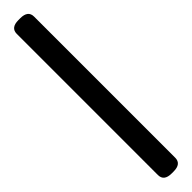

<svg xmlns="http://www.w3.org/2000/svg" viewBox="13 -149 510 510"><g transform="rotate(45 268.0 105.5)"><path d="M3 138Q-20 138 -20 109V102Q-20 73 3 73H533Q556 73 556 102V109Q556 138 533 138Z"/></g></svg>

Font: Asap Medium
Style: Regular
Weight: 500
Designer: Pablo Cosgaya
Foundry: Omnibus-Type
Version: Version 3.001; ttfautohint (v1.8.3)